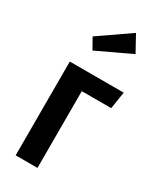

<svg xmlns="http://www.w3.org/2000/svg" viewBox="-206 -875 773 938"><g transform="rotate(30 180.5 -406.0)"><path d="M57 0V-529H361L346 -433H180V0ZM317 -721 126 -631 92 -691 267 -812Z"/></g></svg>

Font: Fira Sans Compressed Medium
Style: Regular
Weight: 500
Width: 1
Designer: bBox Type GmbH & Carrois Corporate GbR & Edenspiekermann AG
Foundry: bBox Type GmbH & Carrois Corporate GbR & Edenspiekermann AG
Version: Version 4.301